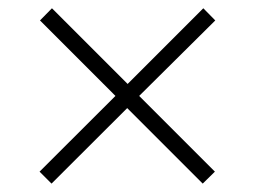

<svg xmlns="http://www.w3.org/2000/svg" viewBox="-20 -557 613 462"><path d="M497.1 -144 467.8 -115.2 286.1 -296.9 104 -115.2 75.2 -144 257.8 -326.2 76.2 -507.8 105 -537.1 287.1 -355 469.2 -537.1 498 -507.8 314.9 -326.2Z"/></svg>

Font: Ortica Linear Light
Style: Regular
Weight: 300
Designer: Benedetta Bovani
Foundry: Collletttivo
Version: Version 2.000;Glyphs 3.1.2 (3151)